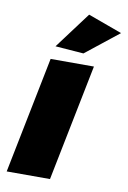

<svg xmlns="http://www.w3.org/2000/svg" viewBox="-87 -828 590 882"><g transform="rotate(10 207.5 -387.5)"><path d="M319 -544H117L8 0H210ZM256 -775 129 -605 261 -595 415 -717Z"/></g></svg>

Font: Argentum Sans ExtraBold
Style: Italic
Weight: 800
Italic angle: -11.3°
Designer: Julieta Ulanovsky
Foundry: Julieta Ulanovsky
Version: Version 5.001;February 15, 2019;FontCreator 11.5.0.2425 64-b